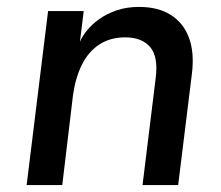

<svg xmlns="http://www.w3.org/2000/svg" viewBox="-20 -535 639 555"><path d="M57 0 119 -503H222L211 -414Q217 -429 231 -446.5Q245 -464 266.5 -479.5Q288 -495 317 -505Q346 -515 382 -515Q437 -515 473.5 -492Q510 -469 526 -426.5Q542 -384 535 -324L495 0H392L430 -309Q438 -371 414 -399Q390 -427 342 -427Q298 -427 266.5 -406Q235 -385 216.5 -347.5Q198 -310 191 -260L160 0Z"/></svg>

Font: Inclusive Sans Medium
Style: Italic
Weight: 500
Italic angle: -7°
Designer: Olivia King
Foundry: Olivia King
Version: Version 2.004